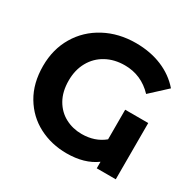

<svg xmlns="http://www.w3.org/2000/svg" viewBox="-157 -884 1084 1067"><g transform="rotate(30 385.5 -350.0)"><path d="M556 -361H704V0H582V-42Q509 12 394 12Q297 12 216 -30Q135 -72 87 -152.5Q39 -233 39 -344Q39 -451 88.5 -534.5Q138 -618 226 -665Q314 -712 424 -712Q516 -712 591 -681Q666 -650 717 -591L613 -495Q538 -574 432 -574Q365 -574 313 -545.5Q261 -517 232 -465Q203 -413 203 -345Q203 -274 231.5 -224Q260 -174 308 -148.5Q356 -123 413 -123Q498 -123 556 -171Z"/></g></svg>

Font: Montserrat Alternates
Style: Bold
Weight: 700
Designer: Julieta Ulanovsky
Foundry: Julieta Ulanovsky
Version: Version 7.200